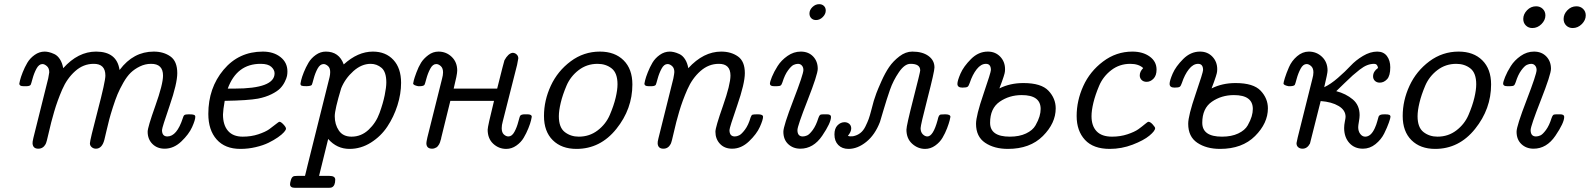

<svg xmlns="http://www.w3.org/2000/svg" viewBox="-20 -713 7676 927"><path d="M73.2 -309.1Q73.2 -311 76.7 -325.4Q80.1 -339.8 89.6 -364Q99.1 -388.2 112.1 -410.2Q125 -432.1 147.5 -448Q169.9 -463.9 195.8 -463.9Q204.6 -463.9 215.8 -461.4Q227.1 -459 242.4 -451.9Q257.8 -444.8 269.3 -427Q280.8 -409.2 285.2 -383.8Q356.9 -463.9 443.8 -463.9Q543.9 -463.9 557.1 -376H558.1Q624 -463.9 722.2 -463.9Q770 -463.9 803 -440.4Q835.9 -417 835.9 -359.9Q835.9 -310.1 799.1 -203.1Q762.2 -96.2 762.2 -85Q762.2 -54.2 788.1 -54.2Q834 -54.2 862.8 -143.1Q865.7 -154.3 870.8 -157.7Q876 -161.1 892.1 -161.1Q911.1 -161.1 917 -158.4Q922.9 -155.8 922.9 -148.9Q922.9 -133.8 907.5 -99.4Q892.1 -64.9 855.5 -30Q818.8 4.9 774.9 4.9Q738.8 4.9 715.8 -18.1Q692.9 -41 692.9 -77.1Q692.9 -98.1 730 -202.1Q767.1 -306.2 767.1 -348.1Q767.1 -405.3 709 -404.8Q681.2 -404.8 655.5 -392.3Q629.9 -379.9 611.3 -362.1Q592.8 -344.2 575.4 -313.7Q558.1 -283.2 547.6 -258.1Q537.1 -232.9 525.1 -195.6Q513.2 -158.2 507.6 -136.7Q502 -115.2 493.9 -80.6Q485.8 -45.9 483.9 -38.1Q472.7 4.9 442.9 4.9Q431.6 4.9 422.9 -2.4Q414.1 -9.8 414.1 -21Q414.1 -35.2 451.4 -177.5Q488.8 -319.8 488.8 -348.1Q488.8 -405.3 432.1 -404.8Q382.3 -404.8 342.8 -369.4Q303.2 -334 280 -280Q256.8 -226.1 241.5 -173.6Q226.1 -121.1 215.6 -73.5Q205.1 -25.9 200.2 -17.1Q188 4.9 165 4.9Q139.2 4.9 137.2 -20Q136.2 -25.9 141.1 -46.9L212.9 -335Q217.8 -359.9 217.8 -363.8Q217.8 -383.8 206.3 -393.8Q194.8 -403.8 185.1 -403.8Q168 -403.8 156 -381.3Q144 -358.9 137 -332.5Q129.9 -306.2 127.9 -303.2Q123 -297.4 109.9 -296.9H92.8Q73.2 -296.9 73.2 -309.1Z M985.8 -163.1Q985.8 -288.1 1059.3 -376Q1132.8 -463.9 1249 -463.9Q1300.8 -463.9 1334.2 -437.5Q1367.7 -411.1 1367.7 -368.2Q1367.7 -356.9 1365.7 -346.4Q1363.8 -335.9 1355.2 -318.4Q1346.7 -300.8 1332.8 -286.4Q1318.8 -272 1290.8 -258.1Q1262.7 -244.1 1225.6 -236.8Q1177.7 -228 1064.9 -226.1Q1057.1 -182.1 1056.6 -160.2Q1056.6 -109.4 1080.8 -81.3Q1105 -53.2 1151.9 -53.2Q1192.9 -53.2 1227.3 -64.7Q1261.7 -76.2 1279.8 -89.1Q1297.9 -102.1 1311.8 -113.5Q1325.7 -125 1329.6 -125Q1336.4 -125 1348.6 -112.1Q1360.8 -99.1 1360.8 -91.8Q1360.8 -85.9 1351.3 -75Q1341.8 -64 1321.8 -50Q1301.8 -36.1 1276.4 -23.7Q1251 -11.2 1214.8 -2.7Q1178.7 5.9 1140.6 5.9Q1066.4 5.9 1026.1 -39.6Q985.8 -85 985.8 -163.1ZM1079.6 -285.2H1111.8Q1305.7 -285.2 1305.7 -358.9Q1305.7 -376 1289.8 -390.4Q1273.9 -404.8 1238.8 -404.8Q1123.5 -405.3 1079.6 -285.2Z M1380.4 176.8Q1380.4 169.9 1384.3 156.5Q1388.2 143.1 1395.5 139.2Q1399.4 136.2 1416.5 136.2H1452.6Q1454.6 127.4 1459 110.1Q1463.4 92.8 1465.3 84L1571.3 -340.8Q1574.2 -353 1574.2 -365.2Q1574.2 -385.3 1563.2 -394.5Q1552.2 -403.8 1542.5 -403.8Q1525.4 -403.8 1513.4 -381.8Q1501.5 -359.9 1494.4 -333Q1487.3 -306.2 1485.4 -303.2Q1481.4 -297.4 1459.5 -296.9Q1441.4 -296.9 1436 -299.3Q1430.7 -301.8 1430.7 -309.1Q1430.7 -311 1434.1 -325.9Q1437.5 -340.8 1447 -364.5Q1456.5 -388.2 1469.5 -410.2Q1482.4 -432.1 1504.9 -448Q1527.3 -463.9 1553.2 -463.9Q1617.2 -463.9 1639.6 -401.9Q1707.5 -463.9 1780.3 -463.9Q1842.3 -463.9 1879.4 -423.8Q1916.5 -383.8 1916.5 -313Q1916.5 -259.8 1898.9 -204.3Q1881.3 -148.9 1850.3 -102.1Q1819.3 -55.2 1771 -24.7Q1722.7 5.9 1667.5 5.9Q1606.4 5.9 1564.5 -42L1520.5 136.2H1570.3Q1598.1 136.2 1598.6 153.8Q1598.6 184.6 1581.5 191.9Q1576.7 193.8 1566.4 193.8H1404.3Q1380.4 193.8 1380.4 176.8ZM1596.2 -151.9Q1596.2 -111.8 1616.2 -82.5Q1636.2 -53.2 1677.2 -53.2Q1724.1 -53.2 1759.8 -86.7Q1795.4 -120.1 1812.5 -167.5Q1829.6 -214.8 1837.4 -253.4Q1845.2 -292 1845.2 -314.9Q1845.2 -365.7 1822.3 -385.3Q1799.3 -404.8 1769.5 -404.8Q1725.6 -404.8 1686 -369.4Q1646.5 -334 1627.4 -287.1Q1596.2 -184.1 1596.2 -151.9Z M1974.6 -309.1Q1975.6 -314.9 1978 -325.4Q1980.5 -335.9 1990.5 -363Q2000.5 -390.1 2012.9 -410.2Q2025.4 -430.2 2047.9 -447Q2070.3 -463.9 2097.2 -463.9Q2134.3 -463.9 2160.9 -438.5Q2187.5 -413.1 2187.5 -372.1Q2187.5 -353 2170.4 -285.2H2380.4Q2413.6 -418 2415.5 -421.9Q2433.6 -455.1 2454.6 -458Q2465.8 -458 2474.1 -450.4Q2482.4 -442.9 2482.4 -431.2Q2482.4 -430.2 2476.6 -399.9L2407.2 -126Q2402.3 -108.9 2402.3 -94.2Q2402.3 -73.2 2412.8 -63.7Q2423.3 -54.2 2434.6 -54.2Q2451.7 -54.2 2463.6 -76.2Q2475.6 -98.1 2482.4 -125Q2489.3 -151.9 2492.2 -154.8Q2497.1 -160.6 2512.2 -161.1H2526.4Q2547.4 -161.1 2547.4 -148.9Q2547.4 -147 2543.9 -132.1Q2540.5 -117.2 2531 -93.5Q2521.5 -69.8 2508.5 -47.9Q2495.6 -25.9 2472.9 -10Q2450.2 5.9 2424.3 5.9Q2388.2 5.9 2361.3 -19Q2334.5 -43.9 2334.5 -86.9Q2334.5 -102.1 2365.2 -226.1H2154.3Q2152.3 -218.3 2149.4 -206.1Q2146.5 -193.8 2135.5 -149.9Q2124.5 -106 2110.4 -47.9L2109.4 -42Q2107.4 -37.1 2106.9 -34.7Q2106.4 -32.2 2104.5 -26.1Q2102.5 -20 2100.3 -16.6Q2098.1 -13.2 2094.7 -8.5Q2091.3 -3.9 2087.4 -1.5Q2083.5 1 2077.9 2.9Q2072.3 4.9 2066.4 4.9Q2038.6 4.9 2038.6 -22Q2038.6 -27.8 2043.5 -49.8L2114.3 -333Q2119.1 -350.1 2119.1 -363.8Q2119.1 -383.8 2108.2 -393.8Q2097.2 -403.8 2086.4 -403.8Q2069.3 -403.8 2057.4 -381.3Q2045.4 -358.9 2038.3 -332Q2031.2 -305.2 2029.3 -303.2Q2024.4 -297.4 2009.3 -296.9H1998.5Q1976.6 -301.3 1974.6 -309.1Z M2876.5 -463.9Q2948.2 -463.9 2990.7 -421.9Q3033.2 -379.9 3033.2 -305.2Q3033.2 -187 2955.8 -90.6Q2878.4 5.9 2763.2 5.9Q2691.4 5.9 2648.9 -36.1Q2606.4 -78.1 2606.4 -153.1Q2606.4 -228 2639.4 -299.1Q2672.4 -370.1 2735.4 -417Q2798.3 -463.9 2876.5 -463.9ZM2678.2 -151.9Q2678.2 -97.7 2706.8 -75.4Q2735.4 -53.2 2774.4 -53.2Q2826.2 -53.2 2865.7 -83.5Q2905.3 -113.8 2924.3 -158.4Q2943.4 -203.1 2952.4 -241Q2961.4 -278.8 2961.4 -306.2Q2961.4 -360.4 2933.3 -382.6Q2905.3 -404.8 2865.2 -404.8Q2813.5 -404.8 2773.9 -374.5Q2734.4 -344.2 2715.3 -299.6Q2696.3 -254.9 2687.3 -216.8Q2678.2 -178.7 2678.2 -151.9Z M3091.3 -309.1Q3091.3 -311 3094.7 -325.4Q3098.1 -339.8 3107.7 -364Q3117.2 -388.2 3130.1 -410.2Q3143.1 -432.1 3165.5 -448Q3188 -463.9 3213.9 -463.9Q3222.7 -463.9 3233.9 -461.4Q3245.1 -459 3260.5 -451.9Q3275.9 -444.8 3287.4 -427Q3298.8 -409.2 3303.2 -383.8Q3376.5 -463.9 3461.9 -463.9Q3509.8 -463.9 3543 -440.4Q3576.2 -417 3576.2 -359.9Q3576.2 -310.1 3539.1 -203.1Q3502 -96.2 3502 -85Q3502 -54.2 3527.8 -54.2Q3537.6 -54.2 3548.8 -59.6Q3560.1 -64.9 3576.7 -86.9Q3593.3 -108.9 3604 -146Q3607.9 -157.2 3613 -159.2Q3618.2 -161.1 3639.2 -161.1Q3664.1 -161.1 3664.1 -148.9Q3664.1 -134.8 3648.7 -100.3Q3633.3 -65.9 3596.2 -30.5Q3559.1 4.9 3515.1 4.9Q3478 4.9 3456.1 -18.6Q3434.1 -42 3434.1 -77.1Q3434.1 -98.1 3470.5 -201.7Q3506.8 -305.2 3506.8 -348.1Q3506.8 -405.3 3450.2 -404.8Q3401.4 -404.8 3361.8 -369.9Q3322.3 -335 3298.6 -281Q3274.9 -227.1 3259.5 -175Q3244.1 -123 3233.6 -75.4Q3223.1 -27.8 3218.3 -18.1Q3206.1 4.9 3183.1 4.9Q3157.2 4.9 3155.3 -20Q3154.3 -26.9 3159.2 -45.9L3231 -334Q3235.8 -358.9 3235.8 -365.2Q3235.8 -384.3 3224.9 -394Q3213.9 -403.8 3203.1 -403.8Q3186 -403.8 3174.1 -381.3Q3162.1 -358.9 3155 -332.5Q3147.9 -306.2 3146 -303.2Q3141.1 -297.4 3127.9 -296.9H3110.8Q3091.3 -296.9 3091.3 -309.1Z M3697.3 -309.1Q3697.3 -317.9 3707 -342Q3716.8 -366.2 3734.4 -394Q3752 -421.9 3782 -442.9Q3812 -463.9 3846.2 -463.9Q3883.3 -463.9 3905.8 -440.4Q3928.2 -417 3928.2 -380.9Q3928.2 -354 3879.2 -229Q3830.1 -104 3830.1 -85Q3830.1 -54.2 3856 -54.2Q3865.7 -54.2 3877 -59.1Q3888.2 -64 3904.1 -85.4Q3919.9 -106.9 3931.2 -143.1Q3935.1 -154.3 3939 -157.7Q3942.9 -161.1 3955.1 -161.1H3972.2Q3992.2 -161.1 3992.2 -148.9Q3992.2 -120.1 3949.7 -57.6Q3907.2 4.9 3844.2 4.9Q3809.1 4.9 3785.6 -17.1Q3762.2 -39.1 3762.2 -77.1Q3762.2 -104 3810.5 -229.5Q3858.9 -355 3858.9 -375Q3858.9 -388.2 3851.6 -396.5Q3844.2 -404.8 3833 -404.8Q3823.2 -404.8 3812 -399.9Q3800.8 -395 3784.9 -373.5Q3769 -352.1 3757.8 -315.9Q3753.9 -303.7 3749 -300.3Q3744.1 -296.9 3731 -296.9H3716.8Q3697.3 -296.9 3697.3 -309.1ZM3888.2 -647.9Q3888.2 -665 3902.6 -679Q3917 -692.9 3935.1 -692.9Q3949.2 -692.9 3958 -684.3Q3966.8 -675.8 3966.8 -662.1Q3966.8 -645 3952.4 -630.6Q3938 -616.2 3919.9 -616.2Q3905.8 -616.2 3897 -625Q3888.2 -633.8 3888.2 -647.9Z M4008.8 -64Q4008.8 -92.8 4023.7 -107.9Q4038.6 -123 4057.6 -123Q4070.8 -123 4080.3 -115Q4089.8 -106.9 4089.8 -92.8Q4089.8 -76.7 4073.7 -57.1Q4083.5 -53.2 4098.6 -55.2Q4118.7 -59.1 4133.5 -70.6Q4148.4 -82 4158.4 -102.5Q4168.5 -123 4174.1 -138.4Q4179.7 -153.8 4187.3 -183.3Q4194.8 -212.9 4198.7 -226.1Q4204.6 -245.1 4211.2 -262.9Q4217.8 -280.8 4235.6 -320.8Q4253.4 -360.8 4272.9 -389.4Q4292.5 -418 4322.5 -440.9Q4352.5 -463.9 4384.8 -463.9Q4433.6 -463.9 4462.6 -442.9Q4491.7 -421.9 4491.7 -387.2Q4491.7 -368.2 4458.3 -238.5Q4424.8 -108.9 4424.8 -94.2Q4424.8 -75.2 4435.3 -64.7Q4445.8 -54.2 4457.5 -54.2Q4485.4 -54.2 4506.8 -132.8Q4507.8 -135.7 4508.8 -140.9Q4509.8 -146 4510.7 -147.5Q4511.7 -148.9 4512.7 -151.9Q4513.7 -154.8 4515.1 -156Q4516.6 -157.2 4518.6 -158.7Q4520.5 -160.2 4524.2 -160.2Q4527.8 -160.2 4532.2 -160.6Q4536.6 -161.1 4543.5 -161.1Q4568.4 -161.1 4568.8 -148.9Q4568.8 -147 4565.2 -132.1Q4561.5 -117.2 4552.5 -93.5Q4543.5 -69.8 4530.5 -47.9Q4517.6 -25.9 4495.1 -10Q4472.7 5.9 4446.8 5.9Q4411.6 5.9 4384 -19Q4356.4 -43.9 4356.4 -86.9Q4356.4 -106 4389.6 -235.6Q4422.9 -365.2 4422.9 -373Q4422.9 -405.3 4375.5 -404.8Q4347.7 -404.8 4320.1 -364.5Q4292.5 -324.2 4277.1 -280Q4261.7 -235.8 4245.6 -181.4Q4229.5 -127 4228.5 -124Q4204.6 -62 4162.6 -28.1Q4120.6 5.9 4076.7 5.9Q4045.9 5.9 4027.3 -12.9Q4008.8 -31.7 4008.8 -64Z M4602.5 -308.1Q4602.5 -323.2 4617.4 -357.7Q4632.3 -392.1 4668.2 -428Q4704.1 -463.9 4749.5 -463.9Q4785.6 -463.9 4809.1 -439.5Q4832.5 -415 4832.5 -378.9Q4832.5 -367.7 4830.3 -358.9Q4828.1 -350.1 4825.7 -343Q4823.2 -335.9 4817.4 -318.8Q4811.5 -301.8 4805.2 -286.1Q4856.9 -312 4920.4 -312H4921.4Q5007.3 -312 5042.2 -274.9Q5077.1 -237.8 5077.1 -189.9Q5077.1 -118.2 5015.1 -56.2Q4953.1 5.9 4846.2 5.9Q4780.3 5.9 4736.3 -23.7Q4692.4 -53.2 4692.4 -115.2Q4692.4 -154.3 4728.3 -259Q4764.2 -363.8 4764.2 -375Q4764.2 -404.8 4740.2 -404.8Q4716.3 -404.8 4695.8 -378.9Q4675.3 -353 4662.1 -313Q4657.2 -297.9 4651.4 -293.9Q4645.5 -290 4626.5 -290Q4602.5 -290 4602.5 -308.1ZM4760.3 -120.1Q4760.3 -53.2 4855.5 -53.2Q4901.4 -53.2 4933.8 -68.6Q4966.3 -84 4979.7 -107.9Q4993.2 -131.8 4998.8 -150.9Q5004.4 -169.9 5004.4 -187Q5004.4 -253.9 4913.1 -253.9Q4853 -253.9 4806.6 -221.9Q4760.3 -189.9 4760.3 -120.1Z M5178.2 -152.8Q5178.2 -227.1 5210.2 -297.6Q5242.2 -368.2 5305.7 -416Q5369.1 -463.9 5447.3 -463.9Q5498 -463.9 5531 -439.9Q5564 -416 5564 -377Q5564 -348.1 5549.1 -333Q5534.2 -317.9 5516.1 -317.9Q5501 -317.9 5491.9 -326.9Q5482.9 -335.9 5482.9 -349.1Q5482.9 -367.2 5499 -383.8V-384.8Q5477.1 -404.8 5437 -404.8Q5385.3 -404.8 5345.7 -374.5Q5306.2 -344.2 5287.1 -299.6Q5268.1 -254.9 5259 -217Q5250 -179.2 5250 -151.9Q5250 -105 5274.7 -79.1Q5299.3 -53.2 5349.1 -53.2Q5389.2 -53.2 5423.6 -64.7Q5458 -76.2 5476.1 -89.1Q5494.1 -102.1 5507.6 -113.5Q5521 -125 5524.9 -125Q5533.7 -125 5545.4 -112.1Q5557.1 -99.1 5557.1 -94.2Q5557.1 -81.1 5529.5 -58.1Q5502 -35.2 5448.5 -14.6Q5395 5.9 5337.9 5.9Q5258.8 5.9 5218.5 -37.6Q5178.2 -81.1 5178.2 -152.8Z M5627 -308.1Q5627 -323.2 5641.8 -357.7Q5656.7 -392.1 5692.6 -428Q5728.5 -463.9 5773.9 -463.9Q5810.1 -463.9 5833.5 -439.5Q5856.9 -415 5856.9 -378.9Q5856.9 -367.7 5854.7 -358.9Q5852.5 -350.1 5850.1 -343Q5847.7 -335.9 5841.8 -318.8Q5835.9 -301.8 5829.6 -286.1Q5881.3 -312 5944.8 -312H5945.8Q6031.7 -312 6066.7 -274.9Q6101.6 -237.8 6101.6 -189.9Q6101.6 -118.2 6039.6 -56.2Q5977.5 5.9 5870.6 5.9Q5804.7 5.9 5760.7 -23.7Q5716.8 -53.2 5716.8 -115.2Q5716.8 -154.3 5752.7 -259Q5788.6 -363.8 5788.6 -375Q5788.6 -404.8 5764.6 -404.8Q5740.7 -404.8 5720.2 -378.9Q5699.7 -353 5686.5 -313Q5681.6 -297.9 5675.8 -293.9Q5669.9 -290 5650.9 -290Q5627 -290 5627 -308.1ZM5784.7 -120.1Q5784.7 -53.2 5879.9 -53.2Q5925.8 -53.2 5958.3 -68.6Q5990.7 -84 6004.2 -107.9Q6017.6 -131.8 6023.2 -150.9Q6028.8 -169.9 6028.8 -187Q6028.8 -253.9 5937.5 -253.9Q5877.4 -253.9 5831.1 -221.9Q5784.7 -189.9 5784.7 -120.1Z M6176.8 -309.1Q6176.8 -314.9 6183.6 -336.9Q6190.4 -358.9 6203.4 -388.9Q6216.3 -418.9 6242.4 -441.4Q6268.6 -463.9 6299.3 -463.9Q6336.4 -463.9 6363 -438.5Q6389.6 -413.1 6389.6 -372.1Q6389.6 -358.9 6373.5 -292Q6404.3 -306.2 6439.9 -337.2Q6475.6 -368.2 6500.5 -395Q6525.4 -421.9 6560.5 -442.9Q6595.7 -463.9 6629.4 -463.9Q6660.2 -463.9 6676.3 -442.4Q6692.4 -420.9 6692.4 -388.2Q6692.4 -347.2 6677 -330.6Q6661.6 -314 6641.6 -314Q6627.4 -314 6618.4 -322.5Q6609.4 -331.1 6609.4 -344.2Q6609.4 -368.2 6633.3 -384.8Q6630.4 -404.8 6614.7 -404.8Q6597.7 -404.8 6581.1 -398.4Q6564.5 -392.1 6544.4 -376.5Q6524.4 -360.8 6511 -348.9Q6497.6 -336.9 6471.4 -311.5Q6445.3 -286.1 6431.6 -272.9Q6478.5 -260.7 6511.5 -232.9Q6544.4 -205.1 6544.4 -157.2Q6544.4 -145 6541 -126Q6537.6 -106.9 6537.6 -99.1Q6537.6 -79.1 6547.6 -66.2Q6557.6 -53.2 6571.3 -53.2Q6599.1 -53.2 6617.7 -94.2Q6625.5 -111.3 6629.9 -128.2Q6634.3 -145 6636 -149.9Q6637.7 -154.8 6643.6 -158Q6649.4 -161.1 6665.5 -161.1Q6682.6 -161.1 6688 -158.4Q6693.4 -155.8 6693.4 -148.9Q6693.4 -143.1 6685.5 -120.6Q6677.7 -98.1 6663.1 -68.6Q6648.4 -39.1 6621.1 -17.1Q6593.8 4.9 6560.5 4.9Q6519.5 4.9 6494.6 -22.9Q6469.7 -50.8 6469.7 -95.2Q6469.7 -109.4 6473.1 -126.2Q6476.6 -143.1 6476.6 -148.9Q6476.6 -181.2 6443.1 -201.2Q6409.7 -221.2 6356.4 -225.1Q6306.6 -24.9 6304.7 -20Q6291.5 4.9 6268.6 4.9Q6256.3 4.9 6248 -2Q6239.7 -8.8 6239.7 -22Q6239.7 -22.9 6245.6 -49.8L6316.4 -333Q6321.3 -350.1 6321.3 -363.8Q6321.3 -383.8 6310.3 -393.8Q6299.3 -403.8 6288.6 -403.8Q6271.5 -403.8 6259.5 -381.3Q6247.6 -358.9 6240.5 -332.5Q6233.4 -306.2 6231.4 -303.2Q6226.6 -297.4 6211.4 -296.9H6200.7Q6178.7 -301.3 6176.8 -309.1Z M7022.5 -463.9Q7094.2 -463.9 7136.7 -421.9Q7179.2 -379.9 7179.2 -305.2Q7179.2 -187 7101.8 -90.6Q7024.4 5.9 6909.2 5.9Q6837.4 5.9 6794.9 -36.1Q6752.4 -78.1 6752.4 -153.1Q6752.4 -228 6785.4 -299.1Q6818.4 -370.1 6881.3 -417Q6944.3 -463.9 7022.5 -463.9ZM6824.2 -151.9Q6824.2 -97.7 6852.8 -75.4Q6881.3 -53.2 6920.4 -53.2Q6972.2 -53.2 7011.7 -83.5Q7051.3 -113.8 7070.3 -158.4Q7089.4 -203.1 7098.4 -241Q7107.4 -278.8 7107.4 -306.2Q7107.4 -360.4 7079.3 -382.6Q7051.3 -404.8 7011.2 -404.8Q6959.5 -404.8 6919.9 -374.5Q6880.4 -344.2 6861.3 -299.6Q6842.3 -254.9 6833.3 -216.8Q6824.2 -178.7 6824.2 -151.9Z M7237.3 -309.1Q7237.3 -317.9 7247.1 -342Q7256.8 -366.2 7274.4 -394Q7292 -421.9 7322 -442.9Q7352.1 -463.9 7386.2 -463.9Q7423.3 -463.9 7445.8 -440.4Q7468.3 -417 7468.3 -380.9Q7468.3 -354 7419.2 -229Q7370.1 -104 7370.1 -85Q7370.1 -54.2 7396 -54.2Q7405.8 -54.2 7417 -59.1Q7428.2 -64 7444.1 -85.4Q7460 -106.9 7471.2 -143.1Q7475.1 -154.3 7479 -157.7Q7482.9 -161.1 7495.1 -161.1H7512.2Q7532.2 -161.1 7532.2 -148.9Q7532.2 -120.1 7489.7 -57.6Q7447.3 4.9 7384.3 4.9Q7349.1 4.9 7325.7 -17.1Q7302.2 -39.1 7302.2 -77.1Q7302.2 -104 7350.6 -229.5Q7398.9 -355 7398.9 -375Q7398.9 -388.2 7391.6 -396.5Q7384.3 -404.8 7373 -404.8Q7363.3 -404.8 7352.1 -399.9Q7340.8 -395 7325 -373.5Q7309.1 -352.1 7297.9 -315.9Q7293.9 -303.7 7289.1 -300.3Q7284.2 -296.9 7271 -296.9H7256.8Q7237.3 -296.9 7237.3 -309.1ZM7334.5 -621.6Q7334.5 -644.5 7352.8 -663.6Q7371.1 -682.6 7396.5 -682.6Q7415.5 -682.6 7428.5 -670.2Q7441.4 -657.7 7441.4 -638.7Q7441.4 -615.7 7422.4 -596.7Q7403.3 -577.6 7378.4 -577.6Q7359.4 -577.6 7346.9 -590.1Q7334.5 -602.5 7334.5 -621.6ZM7529.3 -621.6Q7529.3 -644.5 7547.6 -663.6Q7565.9 -682.6 7591.3 -682.6Q7610.4 -682.6 7623.3 -670.2Q7636.2 -657.7 7636.2 -638.7Q7636.2 -615.7 7617.2 -596.7Q7598.1 -577.6 7573.2 -577.6Q7554.2 -577.6 7541.7 -590.1Q7529.3 -602.5 7529.3 -621.6Z"/></svg>

Font: CMU Concrete
Style: Italic
Weight: 500
Italic angle: -14.04°
Version: Version 0.7.0